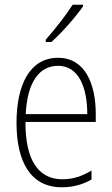

<svg xmlns="http://www.w3.org/2000/svg" viewBox="-20 -784 475 814"><path d="M332 -757V-764H288C257 -716 217 -665 174 -616V-606H198C241 -644 300 -711 332 -757ZM226 -539C108 -539 50 -427 50 -263C50 -98 110 10 242 10C291 10 331 -2 368 -23V-61C324 -35 288 -24 244 -24C140 -24 87 -110 88 -267H386V-300C386 -428 341 -539 226 -539ZM226 -505C313 -505 350 -415 350 -300H89C96 -437 147 -505 226 -505Z"/></svg>

Font: Noto Sans Malayalam Condensed ExtraLight
Style: Regular
Weight: 200
Width: 3
Designer: Jelle Bosma - Monotype Design Team
Foundry: Monotype Imaging Inc.
Version: Version 2.104